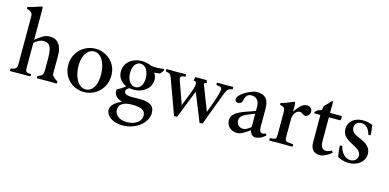

<svg xmlns="http://www.w3.org/2000/svg" viewBox="-85 -1241 4033 1992"><g transform="rotate(15 1931.5 -245.0)"><path d="M520 0V-26C502 -28 457 -67 457 -83V-285C457 -389 411 -453 329 -453C272 -453 245 -432 175 -378V-699C175 -712 174 -723 173 -733L144 -727C100 -710 63 -700 19 -689V-676C19 -673 20 -671 21 -668C65 -659 83 -642 83 -602V-86C83 -37 56 -38 17 -26C17 -17 16 -8 16 0H45C72 0 97 -1 129 -1H182C198 -1 213 0 229 0L239 -13L236 -26C179 -27 175 -37 175 -82V-345C204 -371 235 -391 274 -391C354 -391 365 -328 365 -215V-116C365 -34 349 -49 305 -22V0H334C361 0 385 -1 416 -1H454C464 -1 476 0 488 0Z M816 -454C701 -454 584 -364 584 -217C584 -94 676 12 814 12C932 12 1045 -80 1045 -227C1047 -358 940 -454 816 -454ZM807 -423C891 -423 939 -323 939 -206C939 -80 888 -19 823 -19C740 -19 689 -122 689 -240C689 -357 746 -423 807 -423Z M1553 -434C1532 -431 1498 -428 1479 -428C1458 -428 1437 -427 1417 -432C1384 -446 1348 -455 1312 -455C1219 -455 1129 -396 1129 -294C1129 -230 1165 -185 1222 -159C1200 -139 1170 -120 1134 -101C1134 -97 1133 -92 1133 -88C1133 -46 1162 -9 1222 6C1172 30 1109 65 1109 123C1109 186 1179 243 1290 243C1429 243 1551 149 1551 40C1551 -44 1490 -68 1391 -68C1368 -68 1345 -67 1322 -67H1311C1264 -67 1225 -74 1225 -110C1225 -128 1241 -138 1259 -149C1276 -146 1291 -145 1306 -145C1402 -145 1489 -202 1489 -302C1489 -330 1480 -353 1465 -371C1486 -374 1507 -376 1526 -378C1539 -389 1552 -409 1560 -423ZM1306 -425C1363 -425 1397 -364 1397 -290C1397 -218 1362 -175 1315 -175C1261 -175 1225 -230 1225 -307C1225 -384 1264 -425 1306 -425ZM1327 9C1430 9 1476 31 1476 89C1476 151 1415 198 1322 198C1245 198 1191 157 1191 101C1191 43 1239 9 1327 9Z M2298 -440H2270C2252 -440 2235 -439 2214 -439C2193 -439 2173 -440 2152 -440H2122V-425L2124 -414C2167 -411 2182 -403 2182 -381C2182 -354 2166 -306 2153 -267C2135 -216 2117 -165 2100 -120H2099L2001 -374C1997 -380 1996 -387 1996 -391C1996 -401 2002 -407 2022 -407C2018 -417 2015 -428 2012 -438C1998 -438 1991 -437 1978 -437H1924C1913 -437 1902 -438 1892 -438L1882 -398C1908 -396 1914 -388 1914 -368C1913 -338 1905 -314 1892 -280L1830 -121H1829C1800 -200 1772 -281 1744 -361C1740 -371 1738 -382 1738 -389C1738 -403 1752 -413 1791 -414V-440H1757C1732 -440 1711 -439 1683 -439C1663 -439 1643 -440 1623 -440H1578V-420C1580 -418 1582 -416 1583 -414C1626 -409 1633 -397 1649 -354C1694 -233 1739 -110 1782 11C1793 11 1804 10 1815 9C1854 -93 1895 -192 1934 -292C1975 -190 2016 -91 2056 11C2066 11 2078 10 2088 9L2215 -331C2239 -396 2255 -409 2298 -414Z M2759 -41C2755 -48 2752 -56 2749 -63C2738 -56 2727 -52 2716 -52C2689 -52 2679 -74 2679 -115V-306C2679 -403 2645 -454 2541 -454C2481 -445 2353 -380 2353 -324C2353 -306 2369 -293 2386 -293C2408 -293 2429 -305 2431 -329C2441 -379 2462 -405 2504 -405C2556 -405 2589 -370 2589 -307V-262C2494 -220 2342 -198 2342 -96C2342 -31 2392 11 2459 11C2498 11 2545 -20 2591 -55C2597 -26 2613 2 2647 7C2685 6 2720 -7 2759 -41ZM2589 -89C2565 -66 2535 -47 2505 -47C2469 -47 2435 -72 2435 -118C2435 -170 2482 -191 2570 -223L2589 -231Z M2962 -420C2961 -435 2960 -448 2957 -458L2923 -446C2885 -427 2857 -419 2814 -406V-387C2856 -376 2870 -374 2870 -316V-95C2870 -39 2870 -30 2817 -28L2801 -24V0H2843C2870 0 2891 -1 2917 -1C2959 -1 2993 0 3029 0H3052V-26L3023 -29C2971 -31 2962 -41 2962 -75V-94V-284C2969 -336 2998 -370 3033 -370C3054 -370 3074 -344 3092 -344C3119 -344 3144 -370 3144 -401C3144 -430 3119 -454 3086 -454C3036 -454 3007 -411 2962 -355Z M3470 -47 3458 -69C3439 -57 3418 -49 3398 -49C3363 -49 3339 -70 3337 -128V-393H3459C3463 -400 3465 -411 3465 -421C3465 -428 3464 -435 3462 -440H3337V-562C3333 -562 3328 -563 3324 -564C3300 -536 3278 -513 3256 -492L3248 -447L3205 -432L3178 -407C3178 -403 3179 -398 3180 -393H3245C3245 -299 3246 -204 3246 -110V-99C3246 -27 3280 11 3347 11C3382 11 3430 -13 3470 -47Z M3804 -326C3802 -354 3797 -404 3792 -433C3761 -445 3729 -454 3687 -454C3594 -454 3533 -397 3533 -321C3533 -180 3741 -191 3741 -89C3741 -48 3708 -21 3668 -21C3607 -21 3564 -72 3547 -143C3539 -142 3530 -141 3522 -139C3525 -100 3531 -47 3536 -20C3566 -3 3608 12 3656 12C3746 12 3826 -41 3826 -129C3826 -193 3785 -231 3706 -264C3644 -289 3609 -312 3609 -357C3609 -395 3637 -422 3677 -422C3730 -422 3763 -386 3780 -322C3788 -324 3796 -325 3804 -326Z"/></g></svg>

Font: Sibila
Style: Regular
Weight: 400
Designer: Stefan Peev
Foundry: Context Ltd
Version: Version 1.000